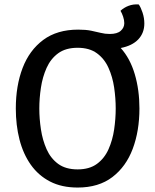

<svg xmlns="http://www.w3.org/2000/svg" viewBox="-20 -829 698 862"><path d="M51 -342Q51 -444 81.5 -523.8Q112 -603.5 174.2 -649.8Q236.5 -696 331 -696Q365 -696 388.8 -691.2Q412.5 -686.5 432 -681.5Q451.5 -676.5 472.5 -676.5Q506.5 -676.5 522.2 -690.8Q538 -705 538 -725Q538 -738.5 532.8 -754.2Q527.5 -770 521 -780.5Q535.5 -794.5 557 -802.8Q578.5 -811 603 -809Q612.5 -795.5 620.2 -771.8Q628 -748 628 -723.5Q628 -681 600.8 -652.2Q573.5 -623.5 522 -613.5Q564 -567 585 -496.2Q606 -425.5 606 -342Q606 -241.5 576 -161.2Q546 -81 484.5 -34Q423 13 328.5 13Q257 13 204.8 -14Q152.5 -41 118.2 -89.5Q84 -138 67.5 -202.5Q51 -267 51 -342ZM156.5 -342Q156.5 -296 163.8 -248Q171 -200 189.2 -159Q207.5 -118 241.2 -93.2Q275 -68.5 328.5 -68.5Q381.5 -68.5 415.2 -93.2Q449 -118 467.2 -159Q485.5 -200 492.5 -248Q499.5 -296 499.5 -342Q499.5 -388 492.5 -435.8Q485.5 -483.5 467.2 -524.2Q449 -565 415.2 -589.8Q381.5 -614.5 328.5 -614.5Q275 -614.5 241.2 -589.8Q207.5 -565 189.2 -524.2Q171 -483.5 163.8 -435.8Q156.5 -388 156.5 -342Z"/></svg>

Font: Signika Negative Light
Style: Regular
Weight: 400
Version: Version 2.001